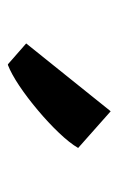

<svg xmlns="http://www.w3.org/2000/svg" viewBox="72 -1006 299 484"><g transform="rotate(90 222.0 -764.5)"><path d="M142.5 -634.5 90 -680.5 261 -893.5 353.5 -811.5Q341 -790 315.2 -763Q289.5 -736 258.2 -709.8Q227 -683.5 196.8 -663.2Q166.5 -643 144.5 -634.5Z"/></g></svg>

Font: Merriweather 20pt ExtraBold
Style: Regular
Weight: 800
Version: Version 2.100